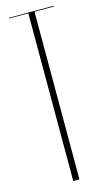

<svg xmlns="http://www.w3.org/2000/svg" viewBox="-137 -952 560 998"><g transform="rotate(-15 143.0 -453.0)"><path d="M126 -902.3V0H159.2V-902.3H263.7V-906.2H22.5V-902.3Z"/></g></svg>

Font: Caledo
Style: Light
Weight: 300
Designer: BSozoo
Foundry: BSozoo
Version: Version 002.000